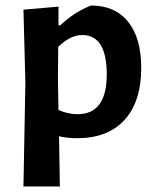

<svg xmlns="http://www.w3.org/2000/svg" viewBox="-20 -491 560 696"><path d="M192 -467V-399H198Q252 -449 310 -471Q397 -471 444.5 -412Q492 -353 492 -245Q492 -123 431.5 -56.5Q371 10 260 10Q225 10 194 3L197 185H65L72 -192L65 -456ZM190 -205 192 -92Q228 -77 261 -77Q369 -77 367 -227Q365 -364 278 -364Q235 -364 191 -321Z"/></svg>

Font: Alegreya Sans SC
Style: Bold
Weight: 700
Designer: Juan Pablo del Peral
Foundry: Huerta Tipografica
Version: Version 2.007